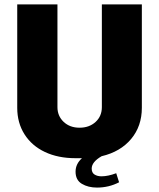

<svg xmlns="http://www.w3.org/2000/svg" viewBox="-20 -706 720 869"><path d="M622 -686V-218Q622 -135 573.5 -77Q525 -19 440 1Q395 27 395 57Q395 76 408 84Q421 92 439 92Q469 92 506 78L519 119Q473 143 419 143Q379 143 350.5 126Q322 109 322 71Q322 36 351 10H322Q243 10 183.5 -18Q124 -46 91 -98Q58 -150 58 -218V-686H240V-221Q240 -181 268 -154.5Q296 -128 340 -128Q384 -128 412.5 -154Q441 -180 441 -221V-686Z"/></svg>

Font: Chivo ExtraBold
Style: Regular
Weight: 800
Designer: Hector Gatti
Foundry: Omnibus-Type
Version: Version 1.007